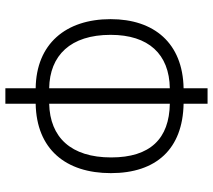

<svg xmlns="http://www.w3.org/2000/svg" viewBox="-58 -706 774 697"><g transform="rotate(90 328.5 -357.0)"><path d="M356 -724H300V-637C136 -634 49 -530 49 -372C49 -209 139 -102 300 -100V10H356V-100C521 -103 608 -209 608 -373C608 -538 520 -634 356 -637ZM300 -587V-149C181 -151 106 -226 106 -372C106 -510 176 -585 300 -587ZM356 -587C483 -585 551 -516 551 -374C551 -228 478 -152 356 -149Z"/></g></svg>

Font: Noto Sans Display SemiCondensed Light
Style: Regular
Weight: 300
Width: 4
Designer: Monotype Design Team
Foundry: Monotype Imaging Inc.
Version: Version 1.900